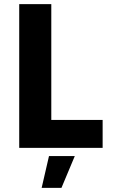

<svg xmlns="http://www.w3.org/2000/svg" viewBox="-20 -720 550 935"><path d="M73.6 0H479.8V-136H229.8V-700H73.6ZM182.8 195H279.2L344.2 40H218.6Z"/></svg>

Font: Fixel Variable
Style: Regular
Weight: 100
Width: 3
Designer: AlfaBravo + MacPaw
Foundry: Kyrylo Tkachov, Marchela Mozhyna, Serhii Makarenko, Maria Weinstein, Zakhar Kryvoshyya
Version: Version 1.211